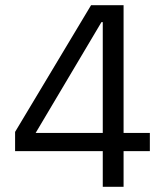

<svg xmlns="http://www.w3.org/2000/svg" viewBox="-20 -718 640 738"><path d="M375 0V-137H38V-211L330 -698H455V-207H556V-137H455V0ZM117 -207H375V-633H370Z"/></svg>

Font: Aneliza
Style: Regular
Weight: 400
Designer: Mike Abbink, Paul van der Laan, Pieter van Rosmalen
Foundry: Bold Monday
Version: Version 3.001;September 8, 2019;FontCreator 11.5.0.2425 64-b